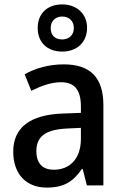

<svg xmlns="http://www.w3.org/2000/svg" viewBox="-20 -841 560 871"><path d="M262 -607C328 -607 375 -648 375 -715C375 -780 326 -821 262 -821C195 -821 151 -780 151 -714C151 -648 195 -607 262 -607ZM262 -662C228 -662 210 -682 210 -714C210 -746 232 -766 262 -766C293 -766 315 -746 315 -714C315 -682 293 -662 262 -662ZM269 -549C201 -549 139 -531 92 -504L122 -429C166 -451 211 -468 257 -468C315 -468 347 -437 347 -358V-329L266 -326C116 -321 40 -262 40 -153C40 -51 99 10 192 10C270 10 312 -17 352 -75H355L374 0H449V-364C449 -488 391 -549 269 -549ZM284 -258 347 -261V-211C347 -119 295 -71 224 -71C176 -71 145 -97 145 -155C145 -219 182 -253 284 -258Z"/></svg>

Font: Noto Sans Lao Looped SemiCondensed Medium
Style: Regular
Weight: 500
Width: 4
Designer: Mark Frömberg, Ben Mitchell
Foundry: The Fontpad Ltd
Version: Version 1.002